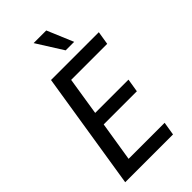

<svg xmlns="http://www.w3.org/2000/svg" viewBox="-276 -1004 1085 1085"><g transform="rotate(-45 266.5 -461.0)"><path d="M39 0 151 -705H533L520 -625H232L196 -397H462L449 -317H184L146 -80H434L421 0ZM328 -765 229 -922H330L396 -765Z"/></g></svg>

Font: Nunito Sans 10pt Condensed SemiBold
Style: Italic
Weight: 600
Width: 3
Italic angle: -9°
Designer: Vernon Adams
Foundry: Vernon Adams
Version: Version 3.101;gftools[0.9.27]